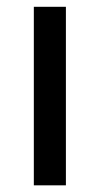

<svg xmlns="http://www.w3.org/2000/svg" viewBox="-20 -556 300 576"><path d="M177.7 0H81.5V-535.6H177.7Z"/></svg>

Font: Coda
Style: Regular
Weight: 400
Designer: vernon adams
Foundry: vernon adams
Version: Version 2.000; ttfautohint (v0.8) -r 50 -G 200 -x